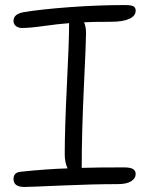

<svg xmlns="http://www.w3.org/2000/svg" viewBox="-20 -766 587 756"><path d="M76.2 -29.8Q33.2 -29.8 33.2 -61Q33.2 -87.4 62 -89.8Q163.6 -100.6 246.1 -103Q234.9 -126.5 234.9 -158.2Q234.9 -258.3 243.4 -431.2Q252 -604 252 -665V-674.8Q207.5 -671.4 152.3 -663.6Q97.2 -655.8 66.9 -655.8Q52.2 -655.8 42.7 -663.3Q33.2 -670.9 33.2 -684.1Q33.2 -710.4 71.8 -717.8Q141.1 -729.5 253.9 -737.8Q366.7 -746.1 471.2 -746.1Q496.1 -746.1 505.1 -741.5Q514.2 -736.8 514.2 -724.1Q514.2 -703.1 488.8 -691.7Q463.4 -680.2 417 -680.2Q340.8 -680.2 311 -678.2Q318.8 -660.2 318.8 -636.2Q318.8 -603.5 310.3 -424.3Q301.8 -245.1 301.8 -109.9V-105Q355 -106.9 467.8 -106.9Q493.7 -106.9 503.9 -100.3Q514.2 -93.8 514.2 -81.1Q514.2 -63.5 496.3 -52.2Q478.5 -41 442.9 -41Q345.7 -41 219.5 -35.4Q93.3 -29.8 76.2 -29.8Z"/></svg>

Font: Shantell Sans Bouncy
Style: Regular
Weight: 300
Designer: Stephen Nixon, Anya Danilova, Shantell Martin
Foundry: Arrow Type
Version: Version 1.006;[9816181b4]